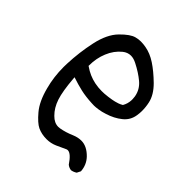

<svg xmlns="http://www.w3.org/2000/svg" viewBox="-175 -718 849 849"><g transform="rotate(45 250.0 -293.5)"><path d="M410.6 -74.7Q378.4 -107.9 343.8 -107.9Q322.8 -107.9 300.8 -98.6Q268.1 -84.5 238.8 -79.6Q233.4 -78.6 228 -78.6Q203.1 -78.6 181.6 -100.6Q156.2 -125.5 143.3 -164.3Q130.4 -203.1 124.5 -277.8L124 -284.7Q159.2 -272.9 189.2 -266.1Q219.2 -259.3 258.3 -257.3Q263.7 -256.8 273.4 -256.8Q283.2 -256.8 300 -259.3Q316.9 -261.7 336.4 -268.1Q376 -280.3 404.3 -303.2Q432.6 -325.7 438 -361.8Q440.4 -377 440.4 -389.6Q440.4 -415 435.1 -438.5Q426.8 -477.1 389.6 -514.2Q351.6 -551.3 318.1 -573.2Q284.7 -595.2 250.5 -601.1Q234.9 -604 219.7 -604Q204.6 -604 190.4 -600.1Q164.6 -593.8 128.2 -556.6Q91.8 -519.5 76.4 -448.5Q61 -377.4 58.1 -303.7Q57.6 -293 57.6 -282.7Q57.6 -220.7 72.8 -164.1Q89.8 -98.6 120.6 -62.3Q151.4 -25.9 173.8 -15.1Q198.7 -3.4 230 -3.4Q255.9 -3.4 279.8 -13.9Q303.7 -24.4 322.8 -33.7Q326.7 -35.6 331.1 -35.6Q351.1 -35.6 379.4 6.8Q389.6 15.1 403.3 17.1Q417 15.1 429.2 6.8L438 -10.7Q435.5 -48.3 410.6 -74.7ZM251.5 -326.2Q230 -326.2 208 -330.6Q168 -338.9 134.3 -362.8L132.3 -363.8V-366.2Q132.3 -412.1 148.4 -450.7Q164.6 -490.2 194.8 -514.6Q212.4 -528.8 232.9 -528.8Q249.5 -528.8 268.6 -519Q308.1 -499 336.9 -475.1Q366.2 -450.7 372.6 -413.6Q374 -403.8 374 -398.2Q374 -392.6 374 -390.6Q373 -368.2 361.8 -349.1Q352.1 -343.3 342.8 -340.1Q333.5 -336.9 326.2 -335.2Q318.8 -333.5 310.8 -332Q302.7 -330.6 290.5 -328.9Q278.3 -327.1 268.6 -326.7Q258.8 -326.2 251.5 -326.2Z"/></g></svg>

Font: Bakudai
Style: Light
Weight: 300
Version: Version 1.48